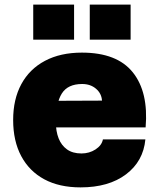

<svg xmlns="http://www.w3.org/2000/svg" viewBox="-20 -800 690 832"><path d="M329 12Q237 12 172 -23Q107 -58 72 -123.5Q37 -189 37 -280Q37 -370 72.5 -435.5Q108 -501 175 -536.5Q242 -572 335 -572Q487 -572 555.5 -486.5Q624 -401 611 -248H182L183 -363L422 -364Q420 -395 396 -415.5Q372 -436 336 -436Q274 -436 248 -395Q222 -354 222 -271Q222 -231 234 -200.5Q246 -170 270.5 -152.5Q295 -135 333 -135Q367 -135 394 -152.5Q421 -170 426 -196H610Q601 -101 526 -44.5Q451 12 329 12ZM369 -628V-780H546V-628ZM124 -628V-780H301V-628Z"/></svg>

Font: Azeret Mono ExtraBold
Style: Regular
Weight: 800
Designer: Martin Vácha
Foundry: Displaay
Version: Version 1.002